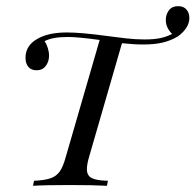

<svg xmlns="http://www.w3.org/2000/svg" viewBox="-20 -598 630 618"><path d="M589.5 -540.3Q589.5 -508.1 552.4 -480.6Q529 -466.9 503.2 -460.9Q477.4 -454.8 441.1 -454.8Q410.5 -454.8 372.6 -458.9L266.9 -93.5Q259.7 -69.4 259.7 -53.2Q259.7 -33.1 275 -25Q290.3 -16.9 327.4 -16.1L324.2 0Q282.3 -2.4 204 -2.4Q125 -2.4 86.3 0L89.5 -16.1Q124.2 -17.7 142.7 -24.2Q161.3 -30.6 172.2 -46Q183.1 -61.3 191.9 -93.5L300.8 -469.4Q229.8 -479 199.2 -479Q147.6 -479 123.4 -465.3Q129.8 -456.5 133.9 -443.5Q137.9 -430.6 137.9 -418.5Q137.9 -400 127.4 -385.9Q116.9 -371.8 97.6 -371.8Q80.6 -371.8 71.4 -382.7Q62.1 -393.5 62.1 -412.1Q62.1 -453.2 104 -475Q138.7 -493.5 195.2 -493.5Q241.1 -493.5 323.4 -482.3Q353.2 -478.2 385.1 -474.6Q416.9 -471 444.4 -471Q474.2 -471 494.4 -475Q514.5 -479 533.9 -488.7Q513.7 -508.9 513.7 -533.9Q513.7 -551.6 523.8 -564.9Q533.9 -578.2 553.2 -578.2Q571 -578.2 580.2 -567.3Q589.5 -556.5 589.5 -540.3Z"/></svg>

Font: Playfair Display SC
Style: Italic
Weight: 400
Italic angle: -14°
Designer: Claus Eggers Sørensen
Foundry: Claus Eggers Sørensen
Version: Version 1.202; ttfautohint (v1.6)